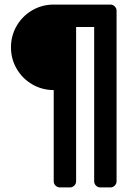

<svg xmlns="http://www.w3.org/2000/svg" viewBox="-20 -720 601 840"><path d="M463 -700H215C181 -700 149.7 -691.7 121 -675C92.3 -658.3 69.7 -635.7 53 -607C36.3 -578.3 28 -547 28 -513C28 -479 36.3 -447.7 53 -419C69.7 -390.3 92.3 -367.7 121 -351C149.7 -334.3 181 -326 215 -326V73C215 80.3 217.7 86.7 223 92C228.3 97.3 234.7 100 242 100H286C293.3 100 299.7 97.3 305 92C310.3 86.7 313 80.3 313 73V-602H392V73C392 80.3 394.7 86.7 400 92C405.3 97.3 411.7 100 419 100H463C470.3 100 476.7 97.3 482 92C487.3 86.7 490 80.3 490 73V-673C490 -680.3 487.3 -686.7 482 -692C476.7 -697.3 470.3 -700 463 -700Z"/></svg>

Font: Rubik
Style: Regular
Weight: 500
Designer: Hubert & Fischer
Foundry: Hubert & Fischer
Version: Version 1.100